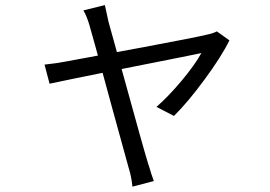

<svg xmlns="http://www.w3.org/2000/svg" viewBox="-20 -630 1040 740"><path d="M398 -546.8Q428.8 -436.4 459.4 -325.2Q534 -53.8 551 1Q558.2 22 562.8 38.8Q568.8 55.6 572.8 67.8L490.4 89.4Q486.6 50.6 476 17.4Q441 -110.4 406.2 -236.2Q333.8 -503.6 325.2 -531.4Q314.6 -567.6 301.4 -590L384.2 -610.4Q390.4 -582.6 398 -546.8ZM650.4 -183.2 583 -218Q629 -258 679.7 -318.5Q730.4 -379 756.2 -425.4L673.4 -408.6Q539.4 -382.2 395.5 -353.4Q251.6 -324.6 171 -307.4L151.6 -381Q199 -386 234.2 -393Q321.4 -408.6 530 -447.6Q738.6 -486.6 778 -496.6Q800.4 -501 815.8 -509L864.2 -474.4Q833.4 -411.6 767.8 -322.7Q702.2 -233.8 650.4 -183.2Z"/></svg>

Font: 寒蝉端黑体 Light
Style: Regular
Weight: 300
Designer: ChillDuanSans {Warren2060}; 
Source Han Sans {Ryoko NISHIZUKA 西塚涼子 (kana, bopomofo & ideographs); Paul D. Hunt (Latin, G
Foundry: ChillType&Adobe
Version: Version 1.300;Glyphs 3.3 (3306)